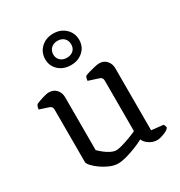

<svg xmlns="http://www.w3.org/2000/svg" viewBox="-178 -878 941 1004"><g transform="rotate(-30 292.5 -375.5)"><path d="M246 4Q222 4 196 -7Q170 -18 147.5 -34Q125 -50 111 -65.5Q97 -81 97 -90V-407Q97 -426 80 -431L25 -449Q26 -460 29 -467Q32 -474 35 -477Q50 -484 75.5 -492Q101 -500 116 -500Q143 -500 160 -481.5Q177 -463 177 -436V-116Q187 -106 203.5 -92.5Q220 -79 238.5 -70Q257 -61 271 -61Q284 -61 307 -67.5Q330 -74 355.5 -83.5Q381 -93 400 -102V-407Q400 -426 383 -431L321 -451Q323 -469 329 -477Q339 -482 356.5 -487Q374 -492 392 -496Q410 -500 420 -500Q446 -500 463 -481.5Q480 -463 480 -436V-61L551 -53Q558 -44 558 -31Q549 -19 524 -9.5Q499 0 484 0Q458 0 436 -14.5Q414 -29 407 -48Q385 -36 355 -24Q325 -12 295.5 -4Q266 4 246 4ZM289 -565Q244 -565 215 -591.5Q186 -618 186 -659Q186 -700 215 -727.5Q244 -755 289 -755Q333 -755 362 -727.5Q391 -700 391 -659Q391 -618 362 -591.5Q333 -565 289 -565ZM289 -609Q313 -609 328 -622.5Q343 -636 343 -659Q343 -683 328 -697Q313 -711 289 -711Q265 -711 250 -696.5Q235 -682 235 -659Q235 -637 250 -623Q265 -609 289 -609Z"/></g></svg>

Font: Texturina Light
Style: Regular
Weight: 300
Designer: Guillermo Torres Carreño
Foundry: Omnibus-Type
Version: Version 1.002; ttfautohint (v1.8.3)